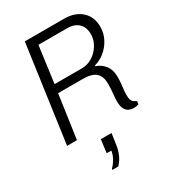

<svg xmlns="http://www.w3.org/2000/svg" viewBox="-225 -799 1051 1180"><g transform="rotate(-30 300.0 -209.5)"><path d="M520 4Q504 4 488 -3Q472 -10 461.5 -29Q451 -48 451 -85Q451 -108 454.5 -137.5Q458 -167 458 -207Q458 -257 430.5 -282.5Q403 -308 336 -308H163L119 0H49L145 -686H422Q500 -686 546 -644.5Q592 -603 592 -532Q592 -487 571.5 -447.5Q551 -408 517.5 -380.5Q484 -353 444 -342V-337Q478 -327 504 -296Q530 -265 530 -209Q530 -176 525.5 -143.5Q521 -111 521 -91Q521 -64 526.5 -51.5Q532 -39 540.5 -33.5Q549 -28 559 -23L556 -2Q550 0 540 2Q530 4 520 4ZM172 -367H366Q407 -367 441.5 -389Q476 -411 497.5 -446.5Q519 -482 519 -521Q519 -572 490 -599Q461 -626 410 -626H207ZM216 267 217 260Q238 239 252 213.5Q266 188 270 161H237L249 68H325L313 150Q309 179 296 210Q283 241 258 267Z"/></g></svg>

Font: Chivo Mono Medium ExtraLight
Style: Italic
Weight: 250
Italic angle: -8.05°
Monospace: yes
Version: Version 1.008